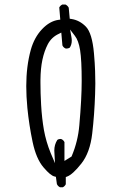

<svg xmlns="http://www.w3.org/2000/svg" viewBox="-20 -775 540 832"><path d="M259.3 -77.6V-159.2Q254.9 -168.5 245.6 -172.4Q243.7 -172.9 242.2 -172.9Q233.9 -172.9 228.5 -168.9Q215.3 -148.4 215.3 -122.6Q215.3 -119.6 218.3 -67.9L199.2 -112.8Q179.7 -160.6 170.4 -211.4Q161.6 -261.7 158.2 -320.3Q155.3 -371.6 155.3 -415.5Q155.3 -421.9 155.3 -428.2Q155.8 -478.5 163.8 -516.1Q171.9 -553.7 187 -583Q203.1 -613.8 234.9 -628.4L245.6 -633.8L250.5 -578.1Q254.9 -568.8 264.2 -564.9Q266.1 -564.5 267.6 -564.5Q275.9 -564.5 282.2 -568.4Q291 -581.5 291 -599.1Q291 -606 289.6 -613.8L283.7 -647L304.2 -620.1Q320.3 -600.1 327.1 -557.6Q334 -514.2 334 -424.3Q334 -347.7 323.7 -231.9Q317.9 -163.1 291 -99.1L290 -96.7ZM252 36.6Q260.7 32.2 265.1 23.4V-7.8L270.5 -9.8Q294.9 -18.6 332.5 -66.2Q370.1 -113.8 379.6 -196.3Q389.2 -278.8 392.1 -367.2Q393.1 -391.1 393.1 -413.1Q393.1 -435.1 392.1 -467.3Q391.1 -499.5 387.2 -543.7Q383.3 -587.9 374.5 -616.7Q365.7 -645.5 352.5 -659.2Q325.2 -687.5 288.6 -692.9L282.2 -693.8L277.8 -741.7Q272.9 -751 263.7 -755.4H250Q241.2 -751 236.8 -742.7L241.2 -689.9L233.4 -689Q195.3 -683.6 162.1 -648.4Q128.4 -612.8 113.3 -558.6Q93.8 -487.8 93.8 -401.9Q93.8 -357.4 98.6 -307.1Q106 -232.9 121.3 -159.9Q136.7 -86.9 168.5 -49.8Q199.2 -13.7 216.3 -10.3L222.2 -8.8L226.6 22.9Q231 32.2 240.2 36.6ZM282.2 -568.4Q282.7 -568.8 283.2 -569.3L281.2 -567.4Q281.7 -567.9 282.2 -568.4ZM264.2 -564.9H262.7Q263.2 -564.9 264.2 -564.9ZM250.5 -578.1 250 -579.6Q250 -579.1 250.5 -578.1ZM228.5 -168.9Q228.5 -168.5 228 -168.5L229.5 -169.9Q229 -169.4 228.5 -168.9ZM245.6 -172.4H247.1Q246.6 -172.4 245.6 -172.4ZM259.3 -159.2V-161.1L259.8 -157.7Q259.8 -158.7 259.3 -159.2Z"/></svg>

Font: NaikaiFont
Style: Light
Weight: 300
Version: Version 1.89